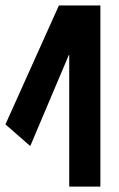

<svg xmlns="http://www.w3.org/2000/svg" viewBox="-25 -690 441 710"><path d="M231 0H346.2V-669.9H192.9L-4.9 -230L86.9 -149.9L231 -490.2Z"/></svg>

Font: Cakra Normal
Style: Regular
Weight: 400
Designer: Lucia Kollert, Vojtech Kollert
Foundry: OoM Type
Version: Version 1.000;Glyphs 3.1.1 (3148)